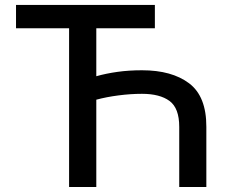

<svg xmlns="http://www.w3.org/2000/svg" viewBox="-20 -747 944 767"><path d="M598.7 -727.3V-634.2H364.7V-442.5Q403.8 -453.5 449.2 -459.9Q494.7 -466.3 547.2 -466.3Q666.5 -466.3 735.6 -414.1Q804.7 -361.9 804.3 -240.1V0H696V-240.1Q696 -315.3 657.1 -343.8Q618.3 -372.2 547.2 -372.2Q501.8 -372.2 453.5 -365.9Q405.2 -359.7 364.7 -348.7V0H256V-634.2H44V-727.3Z"/></svg>

Font: Inter UI Medium
Style: Regular
Weight: 500
Designer: Rasmus Andersson
Foundry: rsms
Version: 3.2;8d6f07862